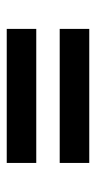

<svg xmlns="http://www.w3.org/2000/svg" viewBox="126 -646 291 584"><g transform="rotate(90 272.0 -354.5)"><path d="M476.1 -390.1H68.4V-480H476.1ZM476.1 -229H68.4V-318.8H476.1Z"/></g></svg>

Font: Aclonica
Style: Regular
Weight: 400
Designer: Astigmatic (AOETI)
Foundry: Astigmatic (AOETI)
Version: Version 1.000